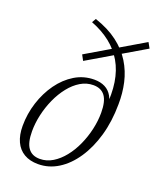

<svg xmlns="http://www.w3.org/2000/svg" viewBox="-135 -797 735 890"><g transform="rotate(20 232.0 -352.0)"><path d="M376.5 -341 365 -342Q373 -412.5 364.2 -468.2Q355.5 -524 330.5 -567Q305.5 -610 265.5 -641.5Q225.5 -673 171 -694L182.5 -714Q249.5 -691.5 295 -657Q340.5 -622.5 367.5 -578.5Q394.5 -534.5 406 -483.8Q417.5 -433 416.5 -378Q416 -293.5 395.8 -222.8Q375.5 -152 340.2 -99.8Q305 -47.5 259 -18.8Q213 10 160 10Q119.5 10 91 -6.8Q62.5 -23.5 47.8 -55.5Q33 -87.5 33 -132.5Q33 -192 51 -248.2Q69 -304.5 101.2 -349.5Q133.5 -394.5 177.2 -421Q221 -447.5 273 -447.5Q303.5 -447.5 326 -436Q348.5 -424.5 361.5 -401Q374.5 -377.5 376.5 -341ZM159.5 -15.5Q193 -15.5 222.5 -33.5Q252 -51.5 276.2 -81.8Q300.5 -112 318 -150.8Q335.5 -189.5 345 -231.5Q354.5 -273.5 354.5 -313.5Q354.5 -370 335.2 -396Q316 -422 277.5 -422Q244 -422 214.5 -404.2Q185 -386.5 160.8 -356Q136.5 -325.5 119 -286.8Q101.5 -248 92 -206.2Q82.5 -164.5 82.5 -124Q82.5 -68 101.8 -41.8Q121 -15.5 159.5 -15.5ZM193.5 -511 179 -538 448.5 -697 463.5 -670Z"/></g></svg>

Font: Newsreader 16pt 16pt Light
Style: Italic
Weight: 300
Italic angle: -17°
Version: Version 1.003